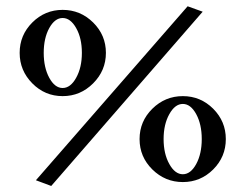

<svg xmlns="http://www.w3.org/2000/svg" viewBox="-20 -662 798 624"><path d="M589.8 -641.6 96.7 -76.2 146.5 -57.6 638.7 -624ZM122.1 -490.2C122.1 -522.1 128.1 -549 140.1 -570.8C152.2 -592.6 166.7 -603.5 183.6 -603.5C200.5 -603.5 215.2 -592.6 227.5 -570.8C239.9 -549 246.1 -522.1 246.1 -490.2C246.1 -458.3 239.9 -431.3 227.5 -409.2C215.2 -387 200.5 -376 183.6 -376C166.7 -376 152.2 -387 140.1 -409.2C128.1 -431.3 122.1 -458.3 122.1 -490.2ZM43.9 -490.2C43.9 -451.8 57.6 -418.8 85 -391.1C112.3 -363.4 145.2 -349.6 183.6 -349.6C222 -349.6 255 -363.4 282.7 -391.1C310.4 -418.8 324.2 -451.8 324.2 -490.2C324.2 -528.6 310.4 -561.5 282.7 -588.9C255 -616.2 222 -629.9 183.6 -629.9C145.2 -629.9 112.3 -616.2 85 -588.9C57.6 -561.5 43.9 -528.6 43.9 -490.2ZM511.7 -210C511.7 -241.9 517.9 -268.9 530.3 -291C542.6 -313.2 557.3 -324.2 574.2 -324.2C591.1 -324.2 605.6 -313.2 617.7 -291C629.7 -268.9 635.7 -241.9 635.7 -210C635.7 -178.1 629.7 -151 617.7 -128.9C605.6 -106.8 591.1 -95.7 574.2 -95.7C557.3 -95.7 542.6 -106.8 530.3 -128.9C517.9 -151 511.7 -178.1 511.7 -210ZM433.6 -210C433.6 -171.5 447.4 -138.7 475.1 -111.3C502.8 -84 535.8 -70.3 574.2 -70.3C612.6 -70.3 645.5 -84 672.9 -111.3C700.2 -138.7 713.9 -171.5 713.9 -210C713.9 -248.4 700.2 -281.2 672.9 -308.6C645.5 -335.9 612.6 -349.6 574.2 -349.6C535.8 -349.6 502.8 -335.9 475.1 -308.6C447.4 -281.2 433.6 -248.4 433.6 -210Z"/></svg>

Font: TriodPostnaja
Style: Medium
Weight: 500
Version: 20110805; ttfautohint (v0.96) -l 8 -r 50 -G 200 -x 14 -w "G"